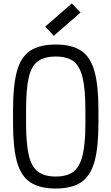

<svg xmlns="http://www.w3.org/2000/svg" viewBox="-20 -1070 640 1104"><path d="M300 14Q208 14 154 -22Q100 -58 77.5 -139.5Q55 -221 55 -360V-440Q55 -579 77.5 -661Q100 -743 154 -778.5Q208 -814 300 -814Q393 -814 446.5 -778.5Q500 -743 523 -661Q546 -579 546 -440V-360Q546 -221 523 -139.5Q500 -58 446.5 -22Q393 14 300 14ZM300 -55Q366 -55 402.5 -83Q439 -111 455 -177.5Q471 -244 471 -360V-440Q471 -557 455 -623.5Q439 -690 402.5 -717.5Q366 -745 300 -745Q235 -745 197.5 -717.5Q160 -690 145 -623.5Q130 -557 130 -440V-360Q130 -244 145.5 -177.5Q161 -111 198.5 -83Q236 -55 300 -55ZM289 -864 240 -917 393 -1050 443 -998Z"/></svg>

Font: Victor Mono
Style: Regular
Weight: 400
Monospace: yes
Designer: Rune Bjørnerås
Version: Version 1.561;gftools[0.9.30]